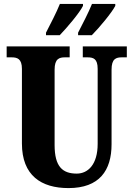

<svg xmlns="http://www.w3.org/2000/svg" viewBox="-20 -951 682 981"><path d="M379 -784V-771H449C487 -809 551 -886 569 -921V-931H450C432 -886 402 -829 379 -784ZM215 -784V-771H285C322 -809 387 -886 404 -921V-931H286C268 -886 238 -829 215 -784ZM330 10C488 10 550 -80 550 -214V-595C550 -651 573 -658 603 -658H628V-714H403V-658H427C457 -658 479 -651 479 -599V-216C479 -111 430 -64 372 -64C300 -64 259 -99 259 -210V-595C259 -651 283 -658 312 -658H336V-714H14V-658H39C68 -658 92 -651 92 -599V-218C92 -54 191 10 330 10Z"/></svg>

Font: Noto Serif Myanmar ExtraCondensed Black
Style: Regular
Weight: 900
Width: 2
Designer: Ben Mitchell and the Monotype Design Team
Foundry: Monotype Imaging Inc.
Version: Version 2.106